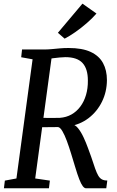

<svg xmlns="http://www.w3.org/2000/svg" viewBox="-20 -1008 628 1028"><path d="M1 0 6 -41 68 -52.5 154.5 -690.5 93.5 -701.5 98 -743H213.5Q236 -743 257 -745Q278 -747 299.8 -749Q321.5 -751 347 -751Q420.5 -751 465.5 -730Q510.5 -709 531.5 -670.5Q552.5 -632 552.5 -579Q552 -516 525.8 -463Q499.5 -410 453.8 -375.2Q408 -340.5 348.5 -331.5L365.5 -341Q382.5 -341 398.2 -321.2Q414 -301.5 427.5 -272.5Q441 -243.5 451.2 -215Q461.5 -186.5 468 -169Q480.5 -131 489.2 -106.2Q498 -81.5 506.2 -67.5Q514.5 -53.5 525.8 -47.5Q537 -41.5 554.5 -41.5L549 0H440Q432 0 423.2 -11.2Q414.5 -22.5 404.5 -48Q394.5 -73.5 382 -115.5Q371.5 -151 360.2 -187.2Q349 -223.5 337.5 -254.5Q326 -285.5 314.2 -305.5Q302.5 -325.5 291.5 -327.5Q288.5 -327.5 276.2 -327.5Q264 -327.5 247.8 -327.2Q231.5 -327 216 -327Q200.5 -327 190.5 -327L198 -377.5Q206.5 -377 222 -376.8Q237.5 -376.5 254 -376.5Q270.5 -376.5 283.2 -376.8Q296 -377 300 -377Q335 -379.5 362.8 -395.2Q390.5 -411 410.2 -437.5Q430 -464 440.5 -499.5Q451 -535 450.5 -577Q450.5 -639.5 421.8 -670.8Q393 -702 330 -702Q318.5 -702 299.2 -700.2Q280 -698.5 262 -696Q244 -693.5 235.5 -690L260 -726.5L168.5 -52.5L247 -41L242 0ZM326 -801 290 -832.5 421.5 -988.5 496.5 -935.5Q474.5 -910 444.2 -883.8Q414 -857.5 382.8 -835.8Q351.5 -814 326 -801Z"/></svg>

Font: Merriweather 24pt SemiCondensed
Style: Italic
Weight: 400
Width: 4
Italic angle: -7.8°
Designer: Eben Sorkin
Foundry: Eben Sorkin
Version: Version 2.101